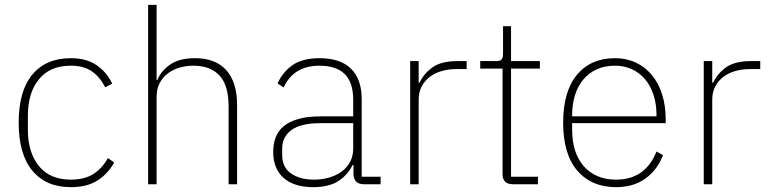

<svg xmlns="http://www.w3.org/2000/svg" viewBox="-20 -760 3170 792"><path d="M272 12Q170 12 113.5 -56Q57 -124 57 -254Q57 -385 113.5 -452.5Q170 -520 272 -520Q336 -520 378 -491.5Q420 -463 443 -415L414 -400Q392 -443 358.5 -466Q325 -489 272 -489Q186 -489 140.5 -433Q95 -377 95 -283V-225Q95 -131 140.5 -75Q186 -19 272 -19Q329 -19 365.5 -42.5Q402 -66 425 -108L451 -90Q426 -44 383 -16Q340 12 272 12Z M591 -740H626V-430H629Q644 -467 681.5 -493.5Q719 -520 785 -520Q869 -520 913.5 -470.5Q958 -421 958 -326V0H923V-320Q923 -408 885.5 -448.5Q848 -489 777 -489Q748 -489 720.5 -481Q693 -473 672 -457Q651 -441 638.5 -417Q626 -393 626 -361V0H591Z M1481 0Q1440 0 1438 -42V-79H1434Q1416 -40 1377 -14Q1338 12 1272 12Q1193 12 1150 -26Q1107 -64 1107 -133Q1107 -166 1117 -193Q1127 -220 1150.5 -239.5Q1174 -259 1211.5 -269.5Q1249 -280 1304 -280H1437V-348Q1437 -420 1402 -454.5Q1367 -489 1298 -489Q1191 -489 1150 -399L1125 -416Q1146 -463 1187 -491.5Q1228 -520 1299 -520Q1384 -520 1428 -476.5Q1472 -433 1472 -352V-31H1550V0ZM1275 -19Q1308 -19 1337.5 -27.5Q1367 -36 1389 -52Q1411 -68 1424 -92Q1437 -116 1437 -148V-252H1304Q1220 -252 1182 -223.5Q1144 -195 1144 -148V-120Q1144 -70 1180.5 -44.5Q1217 -19 1275 -19Z M1672 0V-508H1707V-419H1711Q1727 -455 1763 -481.5Q1799 -508 1867 -508H1905V-475H1861Q1830 -475 1802 -467Q1774 -459 1753 -443Q1732 -427 1719.5 -403.5Q1707 -380 1707 -349V0Z M2096 0Q2053 0 2053 -42V-477H1961V-508H2027Q2044 -508 2049.5 -515Q2055 -522 2055 -539V-652H2088V-508H2207V-477H2088V-31H2199V0Z M2521 12Q2420 12 2361.5 -56Q2303 -124 2303 -254Q2303 -383 2360 -451.5Q2417 -520 2517 -520Q2564 -520 2602.5 -502Q2641 -484 2668.5 -451Q2696 -418 2711 -371.5Q2726 -325 2726 -268V-252H2340V-225Q2340 -178 2352 -140Q2364 -102 2387.5 -75Q2411 -48 2444.5 -33.5Q2478 -19 2521 -19Q2642 -19 2688 -135L2715 -120Q2692 -60 2643 -24Q2594 12 2521 12ZM2517 -489Q2475 -489 2442.5 -474.5Q2410 -460 2387 -433Q2364 -406 2352 -368Q2340 -330 2340 -284V-280H2688V-286Q2688 -332 2675.5 -369.5Q2663 -407 2640.5 -433.5Q2618 -460 2586.5 -474.5Q2555 -489 2517 -489Z M2883 0V-508H2918V-419H2922Q2938 -455 2974 -481.5Q3010 -508 3078 -508H3116V-475H3072Q3041 -475 3013 -467Q2985 -459 2964 -443Q2943 -427 2930.5 -403.5Q2918 -380 2918 -349V0Z"/></svg>

Font: IBM Plex Sans Thai ExtraLight
Style: Regular
Weight: 200
Designer: Mike Abbink, Paul van der Laan, Pieter van Rosmalen, Ben Mitchell, Mark Frömberg
Foundry: Bold Monday
Version: Version 1.1